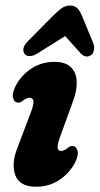

<svg xmlns="http://www.w3.org/2000/svg" viewBox="-20 -682 369 711"><path d="M205.5 -123Q218 -123 233 -136Q241 -142 249 -141.5Q261.5 -141 266.8 -124.5Q272 -108 257.5 -79Q236 -39 198.5 -14.8Q161 9.5 114 9.5Q52.5 9.5 36.8 -33Q21 -75.5 44.5 -134.5L95 -268Q115 -320 90 -320Q77.5 -320 62 -307Q54 -301 46.5 -302Q33.5 -302.5 28.5 -318.8Q23.5 -335 38 -364Q59 -404 96.8 -428.5Q134.5 -453 181.5 -453Q222.5 -453 242.5 -433.2Q262.5 -413.5 264 -381Q265.5 -348.5 251 -309L202.5 -175.5Q183 -123 205.5 -123ZM116.1 -482.6Q100.5 -473.3 87.8 -474.3Q75 -475.2 70.3 -483.8Q57.9 -504.5 84.8 -531.1L174.5 -621.6Q192.5 -639.8 207.4 -650.8Q222.4 -661.8 239.6 -661.5Q258.1 -661.2 267.8 -650.1Q277.5 -638.9 285.1 -619.8L324.9 -523.2Q330.4 -510.6 328 -497.7Q325.5 -484.7 319.7 -479.8Q299.2 -463.7 279.2 -484L221.3 -548.4Z"/></svg>

Font: Fraunces 144pt SuperSoft
Style: Bold Italic
Weight: 700
Italic angle: -16°
Version: Version 1.000;[0bf87f6ff]